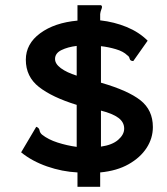

<svg xmlns="http://www.w3.org/2000/svg" viewBox="-20 -671 640 736"><path d="M277 45V-10Q218 -13 160.5 -33Q103 -53 61 -87L119 -185Q130 -181 131.5 -171.5Q133 -162 141 -155Q165 -136 201 -124.5Q237 -113 274 -108V-269Q180 -298 129.5 -337.5Q79 -377 79 -442Q79 -503 134 -543.5Q189 -584 277 -592V-651H367Q371 -649 371 -644Q371 -641 368 -633.5Q365 -626 364 -617V-593Q418 -587 465.5 -567.5Q513 -548 546 -515L491 -437Q479 -437 477 -446Q475 -455 468 -459Q453 -474 424 -482.5Q395 -491 367 -494V-354Q471 -324 518.5 -286.5Q566 -249 566 -184Q566 -141 542 -104Q518 -67 473 -41.5Q428 -16 364 -10V45ZM274 -381V-495Q240 -491 215.5 -479Q191 -467 191 -445Q191 -426 213.5 -409.5Q236 -393 274 -381ZM367 -109Q410 -115 433 -135Q456 -155 456 -178Q456 -203 433.5 -219.5Q411 -236 367 -247Z"/></svg>

Font: Inconsolata Expanded ExtraBold
Style: Regular
Weight: 800
Width: 7
Monospace: yes
Designer: Raph Levien, Cyreal, Brenton Simpson
Foundry: Raph Levien, Cyreal, Google
Version: Version 3.001; ttfautohint (v1.8.2.53-6de2)